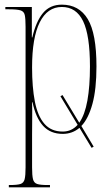

<svg xmlns="http://www.w3.org/2000/svg" viewBox="-20 -566 483 826"><path d="M18 240V230H23Q54 230 68 225.5Q82 221 86 205Q90 189 90 154V-451Q90 -486 86.5 -501.5Q83 -517 68 -521.5Q53 -526 18 -526H3V-536H117V-405H119Q135 -474 165 -510Q195 -546 246 -546Q320 -546 357.5 -484Q395 -422 395 -280Q395 -182 377.5 -118.5Q360 -55 330 -24L383 65L374 70L322 -16Q291 10 250 10Q197 10 165.5 -24.5Q134 -59 120 -126H118Q119 -89 118.5 -55.5Q118 -22 118 14V154Q118 189 122 205Q126 221 140 225.5Q154 230 184 230H195V240ZM250 0Q288 0 314 -29L240 -152L249 -157L321 -38Q345 -72 356 -133.5Q367 -195 367 -280Q367 -414 337.5 -475Q308 -536 246 -536Q184 -536 151 -470Q118 -404 118 -276Q118 -191 130 -129Q142 -67 171 -33.5Q200 0 250 0Z"/></svg>

Font: Noto Serif Display ExtraCondensed Thin
Style: Regular
Weight: 100
Width: 2
Designer: Monotype Design Team
Foundry: Monotype Imaging Inc.
Version: Version 2.009